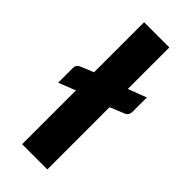

<svg xmlns="http://www.w3.org/2000/svg" viewBox="-242 -791 833 833"><g transform="rotate(45 174.5 -374.5)"><path d="M250.5 -493.7 335 -525.9V-439Q335 -415.5 314.9 -408.2L250.5 -381.8V0H95.7V-330.1L17.6 -299.3V-389.2Q17.6 -409.2 35.6 -416.5L95.7 -441.4V-748.5H250.5Z"/></g></svg>

Font: Lato-ExtraBold
Style: Regular
Weight: 500
Designer: Lukasz Dziedzic with Adam Twardoch and Botio Nikoltchev
Foundry: tyPoland Lukasz Dziedzic
Version: ""